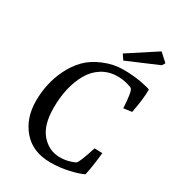

<svg xmlns="http://www.w3.org/2000/svg" viewBox="-216 -1036 1058 1167"><g transform="rotate(30 313.0 -452.5)"><path d="M614 -842 396 -749 372 -785 570 -914 626 -863ZM512 -200 567 -198Q559 -113 543 -36Q510 -19 447.5 -5Q385 9 322 9Q197 9 128 -71Q59 -151 59 -273Q59 -395 110 -501Q138 -559 180 -602.5Q222 -646 289.5 -674Q357 -702 424.5 -702Q492 -702 547.5 -692Q603 -682 619 -674Q619 -608 599 -506L541 -498Q535 -612 520 -626Q513 -633 480.5 -641Q448 -649 416 -649Q355 -649 307.5 -619.5Q260 -590 231 -539Q173 -437 173 -289Q173 -168 226 -107.5Q279 -47 356 -47Q390 -47 420.5 -56Q451 -65 460 -72Q474 -81 512 -200Z"/></g></svg>

Font: Poly
Style: Italic
Weight: 400
Italic angle: -10°
Designer: Nicolas Silva
Foundry: Jose Nicolas Silva Schwarzenberg
Version: Version 1.003